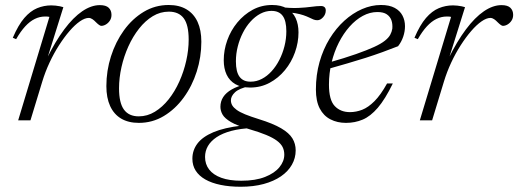

<svg xmlns="http://www.w3.org/2000/svg" viewBox="-20 -470 2024 750"><path d="M173 -404Q170.5 -405 166.5 -405.2Q162.5 -405.5 156.5 -405.5Q135 -405.5 115.8 -396Q96.5 -386.5 78.5 -367Q60.5 -347.5 43 -317L30 -322.5Q51.5 -372.5 75 -399.8Q98.5 -427 125 -438Q151.5 -449 180.5 -449Q189 -449 197.5 -448Q206 -447 214 -445.5Q222 -444 227.5 -442L164 -239.5H162Q196 -308.5 231 -355.2Q266 -402 301.2 -426Q336.5 -450 370 -450Q394 -450 404.8 -439.5Q415.5 -429 415.5 -412Q415.5 -399 409.2 -389.5Q403 -380 393.8 -374.5Q384.5 -369 375.5 -369Q372 -369 366.8 -372.8Q361.5 -376.5 354.5 -383.5Q348.5 -390 341.2 -395Q334 -400 326.5 -400Q311.5 -400 292 -386.5Q272.5 -373 251.8 -349Q231 -325 210.8 -293.5Q190.5 -262 173.5 -225.5Q156.5 -189 145 -151L99 0H51Z M639 -450.5Q680 -450.5 708.5 -433.5Q737 -416.5 751.8 -384.5Q766.5 -352.5 766.5 -307Q766.5 -247 748.5 -190.5Q730.5 -134 697.5 -88.8Q664.5 -43.5 620 -16.8Q575.5 10 522.5 10Q481.5 10 453.2 -6.8Q425 -23.5 410.2 -55.8Q395.5 -88 395.5 -133.5Q395.5 -193.5 413.5 -250Q431.5 -306.5 464.2 -351.8Q497 -397 541.5 -423.8Q586 -450.5 639 -450.5ZM522 -15.5Q555.5 -15.5 585 -33.5Q614.5 -51.5 638.8 -82Q663 -112.5 680.5 -151.5Q698 -190.5 707.5 -232.8Q717 -275 717 -315.5Q717 -372.5 697.8 -398.5Q678.5 -424.5 639.5 -424.5Q606 -424.5 576.8 -406.8Q547.5 -389 523.2 -358.2Q499 -327.5 481.5 -288.8Q464 -250 454.5 -207.8Q445 -165.5 445 -125Q445 -68 464.2 -41.8Q483.5 -15.5 522 -15.5Z M1219.5 -391Q1211.5 -391 1204.2 -394Q1197 -397 1187.8 -401.5Q1178.5 -406 1165.5 -410.5Q1152.5 -415 1133.2 -418.5Q1114 -422 1086 -422.5L1069 -443Q1114 -437.5 1144.8 -439Q1175.5 -440.5 1196.8 -443.5Q1218 -446.5 1234 -446.5Q1242.5 -446.5 1247.5 -442.2Q1252.5 -438 1252.5 -429Q1252.5 -421.5 1249.8 -414.8Q1247 -408 1242.2 -402.8Q1237.5 -397.5 1231.8 -394.2Q1226 -391 1219.5 -391ZM959.5 -151Q982 -151 1002.8 -161.8Q1023.5 -172.5 1041 -191.8Q1058.5 -211 1071.2 -236Q1084 -261 1091.2 -289.5Q1098.5 -318 1098.5 -348Q1098.5 -389 1084.2 -408.2Q1070 -427.5 1040.5 -427.5Q1018 -427.5 997.2 -416.5Q976.5 -405.5 959 -386.2Q941.5 -367 928.8 -342Q916 -317 908.8 -288.5Q901.5 -260 901.5 -230.5Q901.5 -189 916 -169.8Q930.5 -150.5 959.5 -151ZM1043 -450.5Q1078 -450.5 1100.8 -437Q1123.5 -423.5 1134.8 -399.5Q1146 -375.5 1146 -343.5Q1146 -304 1132.2 -265.5Q1118.5 -227 1093 -196Q1067.5 -165 1033 -146.5Q998.5 -128 957 -128Q922.5 -128 899.5 -141.2Q876.5 -154.5 865.2 -178.5Q854 -202.5 854 -234.5Q854 -274.5 867.8 -312.8Q881.5 -351 907 -382Q932.5 -413 967 -431.8Q1001.5 -450.5 1043 -450.5ZM920.5 259.5Q876.5 259.5 841.5 252.2Q806.5 245 782 231Q757.5 217 744.5 196.8Q731.5 176.5 731.5 150Q731.5 117 751.2 90.8Q771 64.5 813.5 46.5Q856 28.5 925 20.5L956 18.5L966.5 30Q919 32 884 41.2Q849 50.5 826.2 65.8Q803.5 81 792.2 100.5Q781 120 781 143Q781 171.5 797 192.2Q813 213 844.5 224.5Q876 236 922.5 236Q978 236 1015.2 221.2Q1052.5 206.5 1071.5 183.2Q1090.5 160 1090.5 134Q1090.5 117.5 1083.8 104.2Q1077 91 1061.5 79.5Q1046 68 1019.5 57Q993 46 953.5 34.5Q906.5 21 882.2 6.8Q858 -7.5 849.5 -22.2Q841 -37 841 -53Q841 -74 852 -91Q863 -108 885.5 -120.8Q908 -133.5 941 -141.5L952.5 -133Q914 -124.5 898 -109.5Q882 -94.5 882 -78Q882 -67.5 887.2 -58.5Q892.5 -49.5 904.5 -40.8Q916.5 -32 938 -23.2Q959.5 -14.5 991.5 -4.5Q1046.5 12.5 1078 31Q1109.5 49.5 1122.2 70.5Q1135 91.5 1135 117.5Q1135 147.5 1120.2 173.5Q1105.5 199.5 1077.5 218.8Q1049.5 238 1009.8 248.8Q970 259.5 920.5 259.5Z M1454 -423Q1425 -423 1397.2 -408Q1369.5 -393 1345.5 -366Q1321.5 -339 1303.5 -303.5Q1285.5 -268 1275.2 -226Q1265 -184 1265 -139.5Q1265 -79.5 1287.5 -55.8Q1310 -32 1347 -32Q1371 -32 1394.8 -41.2Q1418.5 -50.5 1442.8 -74.8Q1467 -99 1492 -144H1514.5Q1484.5 -82.5 1455.8 -49Q1427 -15.5 1396.8 -2.8Q1366.5 10 1331.5 10Q1297.5 10 1270.8 -3.8Q1244 -17.5 1229 -46.2Q1214 -75 1214 -120.5Q1214 -177.5 1228.2 -227.8Q1242.5 -278 1267.5 -318.8Q1292.5 -359.5 1325 -389Q1357.5 -418.5 1394.2 -434.5Q1431 -450.5 1468 -450.5Q1501 -450.5 1521.8 -439.2Q1542.5 -428 1552.2 -409.2Q1562 -390.5 1562 -367.5Q1562 -347 1555 -326.5Q1548 -306 1535 -289.5Q1506 -278 1474.2 -266.5Q1442.5 -255 1408.2 -244Q1374 -233 1337.5 -222.5Q1301 -212 1262.5 -201L1264 -225.5Q1327.5 -243.5 1370.8 -258.8Q1414 -274 1441.2 -286.5Q1468.5 -299 1483.2 -310.8Q1498 -322.5 1504.2 -334Q1510.5 -345.5 1512.5 -358Q1514 -376.5 1509 -390.8Q1504 -405 1491 -414Q1478 -423 1454 -423Z M1742 -404Q1739.5 -405 1735.5 -405.2Q1731.5 -405.5 1725.5 -405.5Q1704 -405.5 1684.8 -396Q1665.5 -386.5 1647.5 -367Q1629.5 -347.5 1612 -317L1599 -322.5Q1620.5 -372.5 1644 -399.8Q1667.5 -427 1694 -438Q1720.5 -449 1749.5 -449Q1758 -449 1766.5 -448Q1775 -447 1783 -445.5Q1791 -444 1796.5 -442L1733 -239.5H1731Q1765 -308.5 1800 -355.2Q1835 -402 1870.2 -426Q1905.5 -450 1939 -450Q1963 -450 1973.8 -439.5Q1984.5 -429 1984.5 -412Q1984.5 -399 1978.2 -389.5Q1972 -380 1962.8 -374.5Q1953.5 -369 1944.5 -369Q1941 -369 1935.8 -372.8Q1930.5 -376.5 1923.5 -383.5Q1917.5 -390 1910.2 -395Q1903 -400 1895.5 -400Q1880.5 -400 1861 -386.5Q1841.5 -373 1820.8 -349Q1800 -325 1779.8 -293.5Q1759.5 -262 1742.5 -225.5Q1725.5 -189 1714 -151L1668 0H1620Z"/></svg>

Font: Newsreader 16pt 16pt Light
Style: Italic
Weight: 300
Italic angle: -17°
Version: Version 1.003